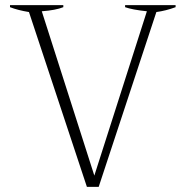

<svg xmlns="http://www.w3.org/2000/svg" viewBox="-20 -720 724 749"><path d="M93 -673Q50 -680 19 -692V-700H227V-692Q197 -680 143 -676L348 -35L553 -676Q496 -682 468 -692V-700H665V-692Q627 -678 590 -673L365 9H319Z"/></svg>

Font: Trirong ExtraLight
Style: Regular
Weight: 275
Designer: Katatrad Team
Foundry: CadsonDemak
Version: Version 1.001